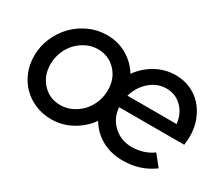

<svg xmlns="http://www.w3.org/2000/svg" viewBox="-93 -758 1174 1006"><g transform="rotate(30 493.5 -254.5)"><path d="M35 -234Q35 -292 57.5 -344Q80 -396 117.5 -434.5Q155 -473 206 -496Q257 -519 313 -519Q380 -519 434 -487.5Q488 -456 519 -404Q555 -455 610.5 -486Q666 -517 730 -517Q778 -517 819 -499Q860 -481 889.5 -448.5Q919 -416 936 -371.5Q953 -327 953 -275Q953 -265 952 -254Q951 -243 949 -223H555Q560 -159 605 -117Q650 -75 716 -75Q751 -75 784 -85.5Q817 -96 842 -115L895 -49Q852 -18 806.5 -4Q761 10 710 10Q638 10 582.5 -21Q527 -52 496 -106Q459 -54 401.5 -22Q344 10 278 10Q226 10 181.5 -8.5Q137 -27 104.5 -59.5Q72 -92 53.5 -137Q35 -182 35 -234ZM723 -432Q667 -432 623 -393.5Q579 -355 563 -297H860Q854 -356 816 -394Q778 -432 723 -432ZM282 -78Q318 -78 350.5 -93.5Q383 -109 407.5 -135Q432 -161 446 -196.5Q460 -232 460 -271Q460 -340 416.5 -385.5Q373 -431 309 -431Q273 -431 240.5 -415.5Q208 -400 183.5 -374Q159 -348 145 -313Q131 -278 131 -239Q131 -170 174 -124Q217 -78 282 -78Z"/></g></svg>

Font: Red Hat Display Medium
Style: Italic
Weight: 500
Italic angle: -12°
Designer: Pentagram / MCKL
Foundry: Pentagram / MCKL
Version: Version 1.003; Red Hat Display Medium Italic